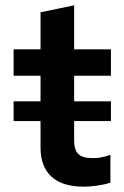

<svg xmlns="http://www.w3.org/2000/svg" viewBox="-20 -690 465 720"><path d="M294 10Q214 10 173 -27.5Q132 -65 132 -137V-236H31V-310H132V-406H31V-505H132V-644L258 -670V-505H396V-406H258V-310H396V-236H258V-164Q258 -128 273.5 -112.5Q289 -97 327 -97Q343 -97 357.5 -99.5Q372 -102 394 -109V-5Q373 2 345 6Q317 10 294 10Z"/></svg>

Font: Red Hat Text SemiBold
Style: Regular
Weight: 600
Designer: Pentagram, MCKL
Foundry: MCKL
Version: Version 1.030